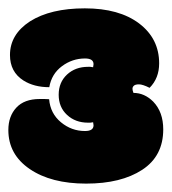

<svg xmlns="http://www.w3.org/2000/svg" viewBox="-20 -664 411 460"><path d="M75.2 -426.8Q38.1 -426.8 19 -406Q0 -385.3 0 -352.5Q0 -293.9 51.3 -259Q102.5 -224.1 186.3 -224.1Q270 -224.1 320.6 -257.1Q371.1 -290 371.1 -354Q371.1 -395.5 347.2 -420.4Q326.2 -441.4 299.8 -441.4Q297.4 -447.3 297.4 -451.4Q297.4 -455.6 300.8 -458.7Q304.2 -461.9 313 -461.9Q321.8 -461.9 338.4 -453.6Q361.3 -476.6 361.3 -512.2Q361.3 -571.3 313.5 -607.7Q265.6 -644 183.3 -644Q101.1 -644 51.8 -612.8Q3.9 -581.5 3.9 -532.2Q3.9 -491.7 36.1 -471.2Q61.5 -455.1 98.1 -455.1Q103.5 -486.8 128.4 -505.4Q153.3 -523.9 183.6 -523.9Q204.1 -523.9 204.1 -510.3Q204.1 -507.8 203.1 -502.9Q198.2 -503.9 196.3 -503.9H190.9Q160.6 -503.9 140.6 -485.4Q120.6 -466.8 120.6 -437Q120.6 -407.2 140.6 -388.7Q160.6 -370.1 190.9 -370.1H196.3Q198.2 -370.1 203.1 -371.1Q204.1 -366.2 204.1 -363.8Q204.1 -350.1 183.6 -350.1Q151.4 -350.1 126 -371.1Q100.6 -392.1 97.7 -426.3Q91.3 -426.3 86.4 -426.8Z"/></svg>

Font: Friends & Family
Style: Regular
Weight: 400
Designer: Sarang Kulkarni, Maithili Shingre, Noopur Datye
Foundry: Ek Type
Version: Version 1.000;hotconv 1.0.117;makeotfexe 2.5.65602